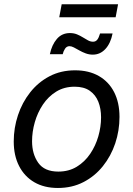

<svg xmlns="http://www.w3.org/2000/svg" viewBox="-20 -890 640 921"><path d="M257.8 11.7Q191.9 11.7 144.5 -15.9Q97.2 -43.5 71.5 -93.8Q45.9 -144 45.9 -211.4Q45.9 -276.4 66.2 -337.4Q86.4 -398.4 124.8 -447Q163.1 -495.6 217.5 -524.2Q272 -552.7 340.3 -552.7Q406.2 -552.7 454.1 -525.4Q502 -498 527.6 -447.8Q553.2 -397.5 553.2 -329.1Q553.2 -263.2 532.7 -202.1Q512.2 -141.1 473.4 -92.8Q434.6 -44.4 380.1 -16.4Q325.7 11.7 257.8 11.7ZM259.8 -66.9Q310.1 -66.9 348.4 -90.3Q386.7 -113.8 412.6 -152.1Q438.5 -190.4 451.7 -236.3Q464.8 -282.2 464.8 -327.1Q464.8 -368.7 451.7 -401.9Q438.5 -435.1 410.6 -454.6Q382.8 -474.1 337.9 -474.1Q288.1 -474.1 250 -450.7Q211.9 -427.2 186 -388.7Q160.2 -350.1 147 -304Q133.8 -257.8 133.8 -212.4Q133.8 -150.9 163.6 -108.9Q193.4 -66.9 259.8 -66.9ZM425.3 -627.9Q407.2 -627.9 390.9 -634Q374.5 -640.1 360.4 -648.2Q346.2 -656.2 334.5 -662.4Q322.8 -668.5 313.5 -668.5Q299.8 -668.5 291.7 -656Q283.7 -643.6 280.8 -629.9H219.2Q228.5 -674.8 252.7 -703.1Q276.9 -731.4 315.4 -731.4Q334.5 -731.4 349.6 -725.1Q364.7 -718.8 377.7 -710.7Q390.6 -702.6 402.3 -696.3Q414.1 -689.9 426.3 -689.9Q439 -689.9 446.5 -699.5Q454.1 -709 460 -729.5H520Q510.7 -682.1 485.6 -655Q460.4 -627.9 425.3 -627.9ZM546.4 -869.6 534.7 -807.1H264.2L275.9 -869.6Z"/></svg>

Font: Inter
Style: Italic
Weight: 400
Italic angle: -9.3988°
Designer: Rasmus Andersson
Foundry: rsms
Version: Version 4.001;git-66647c0bb